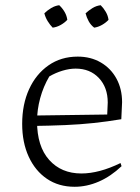

<svg xmlns="http://www.w3.org/2000/svg" viewBox="-20 -709 537 736"><path d="M266 7Q205 7 160 -23.5Q115 -54 90 -108.5Q65 -163 65 -234Q65 -309 91.5 -367Q118 -425 166 -458.5Q214 -492 278 -492Q328 -492 366.5 -469.5Q405 -447 426.5 -407.5Q448 -368 448 -317L445 -252Q391 -243 339.5 -237.5Q288 -232 230 -229.5Q172 -227 98 -226V-266L391 -270L393 -316Q393 -374 359 -410Q325 -446 270 -446Q246 -446 219.5 -438Q193 -430 169 -416Q146 -377 134 -332.5Q122 -288 122 -244Q122 -148 168.5 -96Q215 -44 292 -44Q360 -44 442 -84L446 -72Q405 -33 359 -13Q313 7 266 7ZM207 -689Q219 -678 227.5 -663.5Q236 -649 238 -633Q228 -622 213 -613.5Q198 -605 182 -603Q172 -613 163 -627.5Q154 -642 150 -658Q161 -669 176 -678Q191 -687 207 -689ZM366 -689Q377 -678 385.5 -663.5Q394 -649 396 -633Q386 -622 371 -613.5Q356 -605 341 -603Q328 -613 320 -627.5Q312 -642 308 -658Q320 -669 334.5 -678Q349 -687 366 -689Z"/></svg>

Font: Piazzolla Thin ExtraLight
Style: Regular
Weight: 250
Version: Version 2.005